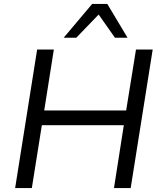

<svg xmlns="http://www.w3.org/2000/svg" viewBox="-20 -957 820 977"><path d="M57 0 169 -705H254L205 -395H622L672 -705H757L645 0H560L610 -320H193L142 0ZM304 -765 449 -937H526L629 -765H565L482 -883L368 -765Z"/></svg>

Font: Nunito Sans 10pt
Style: Italic
Weight: 400
Italic angle: -9°
Designer: Vernon Adams
Foundry: Vernon Adams
Version: Version 3.101;gftools[0.9.27]